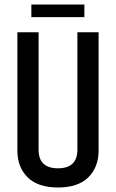

<svg xmlns="http://www.w3.org/2000/svg" viewBox="-20 -821 514 851"><path d="M119 -801H354V-745H119ZM323 -678H417V-154Q417 -80 371.5 -35Q326 10 237 10Q148 10 102.5 -35Q57 -80 57 -154V-678H151V-158Q151 -75 237 -75Q323 -75 323 -158Z"/></svg>

Font: Khand Medium
Style: Regular
Weight: 500
Designer: Devanagari: Sanchit Sawaria, Jyotish Sonowal; Latin: Satya Rajpurohit
Foundry: Indian Type Foundry
Version: Version 1.100;PS 1.0;hotconv 1.0.78;makeotf.lib2.5.61930; tt